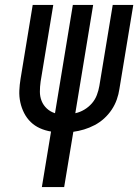

<svg xmlns="http://www.w3.org/2000/svg" viewBox="-20 -755 558 775"><path d="M149 0 186 -224Q162 -228 141 -237.5Q120 -247 104 -262.5Q88 -278 77.5 -298.5Q67 -319 62 -342Q57 -365 58 -389Q59 -413 63 -437L112 -735H195L144 -426Q141 -405 141 -385Q141 -365 148 -347.5Q155 -330 169 -317Q183 -304 202 -298L274 -735H356L284 -298Q303 -302 320.5 -312.5Q338 -323 351 -338Q364 -353 371 -371.5Q378 -390 381 -408L435 -735H518L462 -396Q459 -375 451.5 -353.5Q444 -332 431 -312.5Q418 -293 400.5 -277Q383 -261 362 -250Q341 -239 319.5 -232.5Q298 -226 276 -223L239 0Z"/></svg>

Font: Iosevka Term Curly Medium
Style: Italic
Weight: 500
Italic angle: -9°
Designer: Belleve Invis
Foundry: Belleve Invis
Version: Version 32.3.0